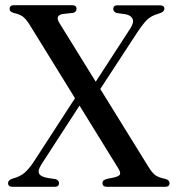

<svg xmlns="http://www.w3.org/2000/svg" viewBox="-20 -720 679 740"><path d="M554 -74Q569.5 -49.5 583 -42Q596.5 -34.5 617.5 -30.5Q633.5 -25.5 633.5 -14.5Q633.5 0 616.5 0H392Q375 0 375 -14.5Q375 -21 379.5 -24.8Q384 -28.5 396.5 -31.5Q432.5 -37 440 -44.8Q447.5 -52.5 436.5 -70L286.5 -313L140 -87Q125 -64 130.5 -51.5Q136 -39 164.5 -34L194.5 -29.5Q207.5 -25 207.5 -14.5Q207.5 0 191.5 0H28Q11 0 11 -14.5Q11 -25.5 28 -31.5Q57 -39 74.8 -54.2Q92.5 -69.5 112 -99.5L269 -341.5L94 -625Q78.5 -649.5 65.5 -657.8Q52.5 -666 33 -670Q23 -673.5 20 -677Q17 -680.5 17 -685.5Q17 -700 34 -700H258Q275 -700 275 -686Q275 -674.5 262.5 -670.5L221.5 -666Q190.5 -660 209.5 -630.5L349 -405L482 -610Q497 -633 491.2 -646.8Q485.5 -660.5 464.5 -665L429 -670Q416.5 -675 416.5 -685.5Q416.5 -699.5 432.5 -699.5H596.5Q613.5 -699.5 613.5 -686Q613.5 -680.5 609 -676Q604.5 -671.5 590.5 -667Q561.5 -659 545.5 -642.5Q529.5 -626 508 -593.5L366.5 -377Z"/></svg>

Font: Fraunces 144pt Soft
Style: Regular
Weight: 400
Version: Version 1.000;[0bf87f6ff]